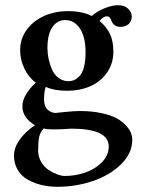

<svg xmlns="http://www.w3.org/2000/svg" viewBox="-20 -487 548 745"><path d="M312 -284.2Q312 -342.8 290.3 -376Q268.6 -409.2 232.9 -409.2Q202.1 -409.2 183.1 -381.6Q164.1 -354 164.1 -300.8Q164.1 -280.3 168.5 -259Q172.9 -237.8 181.6 -217.5Q190.4 -197.3 207.3 -184.6Q224.1 -171.9 246.1 -171.9Q257.3 -171.9 267.6 -176.3Q277.8 -180.7 288.6 -191.7Q299.3 -202.6 305.7 -226.3Q312 -250 312 -284.2ZM183.1 15.1Q159.7 15.1 149.9 11.2Q135.7 25.9 131.8 45.2Q127.9 64.5 127.9 96.2Q127.9 121.1 139.9 141.4Q151.9 161.6 169.2 172.9Q186.5 184.1 202.9 189.9Q219.2 195.8 231 195.8Q270.5 195.8 308.6 183.3Q346.7 170.9 374.3 143.8Q401.9 116.7 401.9 81.1Q401.9 12.2 255.9 12.2Q255.4 12.2 225.1 14.2Q210 15.1 183.1 15.1ZM446.8 -382.8Q418.9 -382.8 410.2 -412.1Q404.3 -423.8 395 -423.8Q380.9 -423.8 366.2 -405.8Q393.1 -383.8 406.5 -355.7Q419.9 -327.6 419.9 -287.1Q419.9 -239.7 394.5 -204.3Q369.1 -168.9 329.1 -151.9Q289.1 -134.8 241.2 -134.8Q190.4 -134.8 157.7 -149.9Q150.9 -132.8 150.9 -101.1Q150.9 -74.2 164.8 -61.5Q178.7 -48.8 195.8 -48.8Q196.3 -48.8 231.9 -52.5Q267.6 -56.2 290 -56.2Q336.4 -56.2 373.5 -48.1Q410.6 -40 432.4 -28.1Q454.1 -16.1 468.5 -0.5Q482.9 15.1 488 28.8Q493.2 42.5 493.2 55.2Q493.2 107.9 449.5 150.6Q405.8 193.4 339.8 215.6Q273.9 237.8 203.1 237.8Q170.9 237.8 141.8 231Q112.8 224.1 88.1 210.4Q63.5 196.8 48.8 172.4Q34.2 147.9 34.2 116.2Q34.2 86.9 55.4 56.2Q76.7 25.4 115.2 -1Q66.9 -30.8 66.9 -74.2Q66.9 -117.7 119.1 -166.5Q91.8 -185.5 75 -220.2Q58.1 -254.9 58.1 -292Q58.1 -336.9 84.2 -372.1Q110.4 -407.2 152.1 -425.5Q193.8 -443.8 242.2 -443.8Q300.8 -443.8 335.9 -424.8Q356.4 -443.4 386 -455.1Q415.5 -466.8 437 -466.8Q463.4 -466.8 477.3 -453.1Q491.2 -439.5 491.2 -422.9Q491.2 -404.8 479.2 -393.8Q467.3 -382.8 446.8 -382.8Z"/></svg>

Font: Linux Libertine G
Style: Semibold
Weight: 600
Designer: Philipp H. Poll
Foundry: Philipp H. Poll
Version: Version 5.1.1